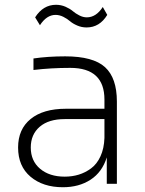

<svg xmlns="http://www.w3.org/2000/svg" viewBox="-20 -764 602 798"><path d="M339.8 -649.9Q319.3 -649.9 300.8 -658Q282.2 -666 270.8 -676Q259.3 -686 243.2 -694.1Q227.1 -702.1 210.9 -702.1Q173.8 -702.1 146 -659.2L126 -691.9Q159.2 -744.1 212.9 -744.1Q233.4 -744.1 252 -736.1Q270.5 -728 282.2 -718Q293.9 -708 309.6 -700Q325.2 -691.9 340.8 -691.9Q379.4 -691.9 407.2 -734.9L425.8 -702.1Q394 -649.9 339.8 -649.9ZM241.2 14.2Q158.7 14.2 106.9 -29.5Q55.2 -73.2 55.2 -150.9Q55.2 -227.1 107.4 -269.5Q159.7 -312 253.9 -312H414.1V-350.1Q414.1 -481.9 272 -481.9Q191.4 -481.9 119.1 -473.1V-521Q179.2 -529.8 251 -529.8Q367.2 -529.8 416.5 -484.9Q465.8 -439.9 465.8 -341.8V0H423.8V-109.9Q404.8 -48.8 356.7 -17.3Q308.6 14.2 241.2 14.2ZM249 -29.8Q279.8 -29.8 307.1 -38.1Q334.5 -46.4 358.6 -64.2Q382.8 -82 397.7 -114.5Q412.6 -147 414.1 -190.9V-269H249Q182.1 -269 145 -237.1Q107.9 -205.1 107.9 -150.9Q107.9 -95.2 146.7 -62.5Q185.5 -29.8 249 -29.8Z"/></svg>

Font: Sora ExtraLight
Style: Regular
Weight: 200
Designer: Jonathan Barnbrook, Julián Moncada
Foundry: Barnbrook Fonts
Version: Version 2.000